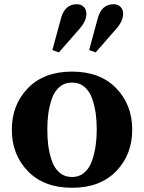

<svg xmlns="http://www.w3.org/2000/svg" viewBox="-20 -879 682 909"><path d="M112 -461.5Q188 -540 321 -540Q454 -540 530 -461.5Q606 -383 606 -265Q606 -147 530 -68.5Q454 10 321 10Q188 10 112 -68.5Q36 -147 36 -265Q36 -383 112 -461.5ZM321 -41Q355 -41 379.5 -62Q404 -83 416 -119Q428 -155 433 -190Q438 -225 438 -265Q438 -305 433.5 -339.5Q429 -374 417 -410Q405 -446 380.5 -467Q356 -488 321 -488Q286 -488 261.5 -467Q237 -446 225 -410Q213 -374 208.5 -339.5Q204 -305 204 -265Q204 -225 208.5 -190Q213 -155 225 -119Q237 -83 261.5 -62Q286 -41 321 -41ZM433 -631 402 -642 443 -793Q461 -859 518 -859Q538 -859 550.5 -846.5Q563 -834 563 -814Q563 -779 530 -742ZM259 -631 228 -642 269 -793Q287 -859 344 -859Q364 -859 376.5 -846.5Q389 -834 389 -814Q389 -779 356 -742Z"/></svg>

Font: Libre Caslon Text
Style: Bold
Weight: 700
Designer: Pablo Impallari, Rodrigo Fuenzalida
Foundry: Pablo Impallari, Rodrigo Fuenzalida
Version: Version 1.002